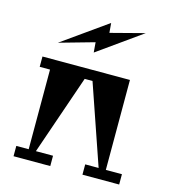

<svg xmlns="http://www.w3.org/2000/svg" viewBox="-108 -810 807 899"><g transform="rotate(15 296.0 -360.5)"><path d="M489 -717 277 -566 273 -615 103 -567 320 -721 324 -674ZM552 -50V0H374V-50H439L306 -436H268L135 -50H218V0H40V-50H100V-436H50V-486H474V-50Z"/></g></svg>

Font: Chokokutai
Style: Regular
Weight: 400
Designer: 108号,108go
Foundry: Font Zone 108
Version: Version 1.000; ttfautohint (v1.8.3)